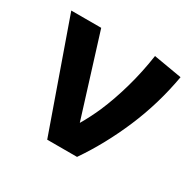

<svg xmlns="http://www.w3.org/2000/svg" viewBox="-117 -643 793 775"><g transform="rotate(30 279.0 -255.0)"><path d="M189 0 12.5 -500H152L269 -124.5Q293 -165 315 -214.5Q343 -279.5 364.2 -355Q385.5 -430.5 397 -510L529 -487.5Q505 -351 452.2 -227.5Q399.5 -104 328 0Z"/></g></svg>

Font: Geologica EX Med
Style: Regular
Weight: 500
Designer: Sindre Bremnes, Frode Helland
Foundry: Monokrom Skriftforlag AS
Version: Version 1.010;gftools[0.9.28]